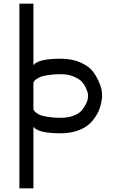

<svg xmlns="http://www.w3.org/2000/svg" viewBox="-20 -770 658 1040"><path d="M309 -452Q371 -452 417.5 -431Q464 -410 485 -380.5Q506 -351 518 -321.5Q530 -292 532 -271L533 -250Q533 -246 532.5 -238.5Q532 -231 527.5 -210Q523 -189 515 -170Q507 -151 490.5 -128Q474 -105 451 -88Q428 -71 391.5 -59.5Q355 -48 309 -48Q187 -48 161 -83V250H85V-750H161V-417Q187 -452 309 -452ZM456 -238 457 -250Q457 -255 456 -263Q455 -271 446.5 -291Q438 -311 424 -326.5Q410 -342 380 -355Q350 -368 309 -368Q268 -368 238 -363Q208 -358 194 -351Q180 -344 171.5 -337Q163 -330 162 -325L161 -320V-180Q161 -178 162 -175Q163 -172 171.5 -163.5Q180 -155 194 -148.5Q208 -142 238 -137Q268 -132 309 -132Q350 -132 380 -144Q410 -156 424 -173.5Q438 -191 446.5 -208.5Q455 -226 456 -238Z"/></svg>

Font: Hermit Light
Style: Regular
Weight: 300
Designer: Pablo Caro
Version: Version 2.000;PS 002.000;hotconv 1.0.88;makeotf.lib2.5.64775